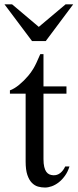

<svg xmlns="http://www.w3.org/2000/svg" viewBox="-38 -842 354 877"><path d="M279.3 -81.5Q271.5 -56.6 258.3 -38.6Q245.1 -20.5 230 -8.8Q214.8 2.9 198.5 8.8Q182.1 14.6 167.5 14.6Q151.4 14.6 135.7 10.3Q120.1 5.9 107.4 -7.1Q94.7 -20 86.9 -43.2Q79.1 -66.4 79.1 -104V-414.1H7.3V-429.2Q27.3 -436.5 49.6 -454.8Q71.8 -473.1 90.8 -495.6Q97.7 -503.9 103 -511.2Q108.4 -518.6 114.7 -529.1Q121.1 -539.6 128.4 -555.2Q135.7 -570.8 146 -594.7H160.6V-447.3H265.6V-414.1H160.6V-115.7Q160.6 -93.8 164.1 -79.6Q167.5 -65.4 173.6 -57.1Q179.7 -48.8 187.7 -45.4Q195.8 -42 205.1 -41.5Q223.1 -40.5 237.1 -51.5Q251 -62.5 259.8 -81.5ZM170.9 -654.3H108.4L-17.6 -822.3H17.1L139.2 -719.2L261.7 -822.3H296.4Z"/></svg>

Font: Doulos SIL Afr
Style: Regular
Weight: 400
Designer: Walt Agee, Victor Gaultney, Peter Martin, Debbi Hosken, Becca Hirsbrunner
Foundry: SIL International
Version: Version 5.000